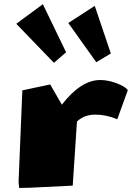

<svg xmlns="http://www.w3.org/2000/svg" viewBox="-20 -907 657 932"><path d="M447.3 -605 311.5 -795.4 439.9 -878.4 518.1 -647.5ZM241.7 -602.1 59.1 -791.5 188 -886.7 300.8 -653.3ZM121.6 4.4 73.2 5.4Q70.3 -17.1 70.3 -27.3Q70.3 -27.3 88.4 -468.3L223.6 -497.1L280.3 -398.9Q373 -518.6 466.3 -518.6Q504.9 -518.6 546.1 -502.9Q587.4 -487.3 600.6 -469.7L549.3 -328.1Q495.1 -350.6 443.4 -350.6Q391.6 -350.6 358.4 -321.3Q356.4 -319.3 354.5 -318.4L353.5 -316.9L333 -5.9Z"/></svg>

Font: Seymour One
Style: Book
Weight: 400
Designer: vernon adams
Foundry: vernon adams
Version: Version 1.000; ttfautohint (v0.93) -l 8 -r 50 -G 200 -x 0 -w